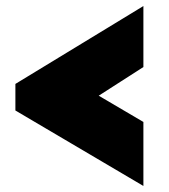

<svg xmlns="http://www.w3.org/2000/svg" viewBox="-20 -576 561 636"><path d="M31 -298 455 -556V-354L307 -259L455 -172V40L31 -210Z"/></svg>

Font: Raleway-v4020 Black
Style: Regular
Weight: 900
Designer: Matt McInerney, Pablo Impallari, Rodrigo Fuenzalida
Foundry: Matt McInerney, Pablo Impallari, Rodrigo Fuenzalida
Version: Version 4.020;PS 004.020;hotconv 1.0.88;makeotf.lib2.5.64775